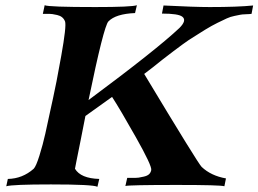

<svg xmlns="http://www.w3.org/2000/svg" viewBox="-20 -713 989 735"><path d="M949 -692 943 -660Q938 -659 922 -658.5Q906 -658 899.5 -656.5Q893 -655 877.5 -652Q862 -649 848 -642.5Q834 -636 812.5 -625.5Q791 -615 764 -598.5Q737 -582 703 -560Q685 -548 642 -515.5Q599 -483 566 -456L532 -430Q739 -86 752 -74Q788 -40 845 -30L839 0Q824 -5 657 -5Q474 -5 460 -1L467 -32Q468 -32 486 -32Q504 -32 511 -33Q518 -34 531 -37Q544 -40 550.5 -46Q557 -52 559 -62Q562 -78 500.5 -187Q439 -296 409 -342L307 -269Q298 -223 288.5 -175Q279 -127 273 -98Q267 -69 267 -67Q289 -30 360 -28L353 2Q335 -7 175 -7Q28 -7 4 0L10 -28Q66 -29 109 -67Q118 -76 131 -117.5Q144 -159 153.5 -201.5Q163 -244 172.5 -289Q182 -334 183 -337Q194 -385 214.5 -499.5Q235 -614 229 -631Q225 -641 217.5 -647Q210 -653 199 -655.5Q188 -658 181 -659Q174 -660 160 -660Q146 -660 144 -660L151 -693Q166 -686 345 -686Q484 -686 504 -693L497 -663Q423 -660 395 -631Q377 -612 319 -330Q579 -523 667 -606Q696 -635 678 -649Q663 -661 600 -661L606 -692Q725 -686 783 -686Q890 -686 949 -692Z"/></svg>

Font: GFS Artemisia
Style: Bold Italic
Weight: 700
Italic angle: -12°
Designer: Designed by Takis Katsoulidis and George D. Matthiopoulos.
Foundry: Designed by Takis Katsoulidis and George D. Matthiopoulos.
Version: Version 1.0